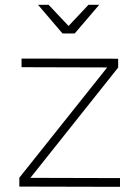

<svg xmlns="http://www.w3.org/2000/svg" viewBox="-20 -758 556 780"><path d="M467.5 1 58.5 0V-36L415.5 -484L67.5 -485V-520L460 -519.5V-483.5L103.5 -35.5L467.5 -34.5ZM283.5 -622H234L134.5 -738.5H177.5L258.5 -652.5L339.5 -738.5H383Z"/></svg>

Font: Argentum Novus ExtraLight
Style: Regular
Weight: 250
Designer: Julieta Ulanovsky (font) & Cristiano Sobral (main changes)
Foundry: Julieta Ulanovsky (font) & Cristiano Sobral (main changes)
Version: Version 3.00;November 27, 2020;FontCreator 13.0.0.2655 64-bi